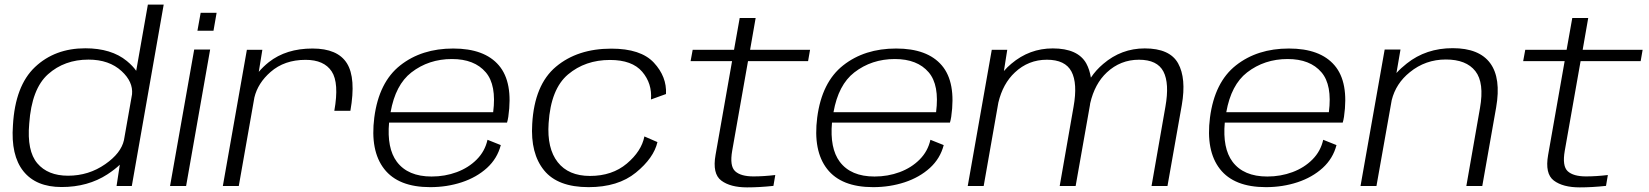

<svg xmlns="http://www.w3.org/2000/svg" viewBox="-20 -805 7136 831"><path d="M484.5 0 498.5 -92Q477 -71.5 445 -50.5Q360.5 4.5 246.5 4.5Q136 4.5 81.2 -64Q26.5 -132.5 36 -262.5Q45.5 -433.5 131.5 -514.8Q217.5 -596 349 -596Q462 -596 529 -541Q555 -519.5 569.5 -498.5L620 -785H688.5L550.5 0ZM516.5 -198.5 551.5 -397Q556.5 -451 506.5 -497Q452.5 -547 363 -547Q259 -547 188 -483.8Q117 -420.5 106.5 -270Q96 -152 141.5 -98.2Q187 -44.5 274.5 -44.5Q364 -44.5 435.5 -94.5Q504 -142 516.5 -198.5Z M716 0 820.5 -590.5H889.5L785.5 0ZM848.5 -749.5H917.5L904 -672H834.5Z M1427 -325.5Q1448.5 -446 1415.5 -496Q1382.5 -546 1302.5 -546Q1211 -546 1151 -493.5Q1096 -445.5 1081 -383L1013.5 0H944.5L1048.5 -589.5H1115.5L1100 -494Q1118.5 -516 1143.5 -536Q1218.5 -595 1332.5 -595Q1441.5 -595 1481.5 -531Q1521.5 -467 1496.5 -325.5Z M1842 5Q1704 5 1642.8 -73.8Q1581.5 -152.5 1600 -296.5Q1620 -449.5 1712.5 -522.2Q1805 -595 1941.5 -595Q2077 -595 2139.2 -522Q2201.5 -449 2180 -299.5Q2177.5 -284 2174.5 -274.5H1664Q1654 -163.5 1697.5 -105Q1745.5 -41 1848 -41Q1906 -41 1957 -60Q2008 -79 2043.5 -114.8Q2079 -150.5 2090 -200L2147.5 -177Q2132.5 -119 2087.8 -78.2Q2043 -37.5 1978.8 -16.2Q1914.5 5 1842 5ZM1670.5 -319.5H2114.5Q2129.5 -437 2082.5 -492Q2033.5 -549.5 1936 -549.5Q1835.5 -549.5 1760.5 -491.5Q1691.5 -438 1670.5 -319.5Z M2527.5 5Q2394 5 2334.8 -67.8Q2275.5 -140.5 2283.5 -268.5Q2293 -438 2386.2 -516.2Q2479.5 -594.5 2626 -594.5Q2753.5 -594.5 2810 -533.8Q2866.5 -473 2862.5 -398L2797.5 -374.5Q2803 -443.5 2759.5 -494.5Q2716 -545.5 2620 -545.5Q2513 -545.5 2438.5 -482.8Q2364 -420 2354.5 -272Q2347 -163 2393.8 -103.2Q2440.5 -43.5 2533.5 -43.5Q2629.5 -43.5 2693 -97Q2756.5 -150.5 2769 -214.5L2825.5 -190Q2809.5 -121 2732.2 -58Q2655 5 2527.5 5Z M3213.5 6Q3141 6 3101.8 -23.5Q3062.5 -53 3077 -134.5L3148.5 -540.5H2969L2978 -589.5H3157L3181.5 -727H3250.5L3226.5 -589.5H3486L3477.5 -540.5H3217.5L3149 -152.5Q3137.5 -86.5 3161.8 -64Q3186 -41.5 3241 -41.5Q3285 -41.5 3335.5 -47.5L3327.5 -0.5Q3266.5 6 3213.5 6Z M3759 5Q3621 5 3559.8 -73.8Q3498.5 -152.5 3517 -296.5Q3537 -449.5 3629.5 -522.2Q3722 -595 3858.5 -595Q3994 -595 4056.2 -522Q4118.5 -449 4097 -299.5Q4094.5 -284 4091.5 -274.5H3581Q3571 -163.5 3614.5 -105Q3662.5 -41 3765 -41Q3823 -41 3874 -60Q3925 -79 3960.5 -114.8Q3996 -150.5 4007 -200L4064.5 -177Q4049.5 -119 4004.8 -78.2Q3960 -37.5 3895.8 -16.2Q3831.5 5 3759 5ZM3587.5 -319.5H4031.5Q4046.5 -437 3999.5 -492Q3950.5 -549.5 3853 -549.5Q3752.5 -549.5 3677.5 -491.5Q3608.5 -438 3587.5 -319.5Z M4168.5 0 4272.5 -589.5H4339.5L4325 -497.5Q4339.5 -514.5 4357 -529Q4435.5 -595.5 4536.5 -595.5Q4645 -595.5 4681.5 -530.5Q4696 -504 4701.5 -469Q4723.5 -502 4755 -528.5Q4833.5 -595.5 4934.5 -595.5Q5043 -595.5 5079 -530.8Q5115 -466 5095 -350.5L5033 0H4964L5024 -343Q5042 -444 5015.5 -495.2Q4989 -546.5 4909.5 -546.5Q4829.5 -546.5 4770.5 -491.5Q4718 -442.5 4698.5 -358Q4698 -354 4697.5 -350.5L4635.5 0H4566.5L4626.5 -343Q4644.5 -444 4617.5 -495.2Q4590.5 -546.5 4511 -546.5Q4431 -546.5 4372.5 -491.5Q4320.5 -443 4301 -361L4237.5 0Z M5459 5Q5321 5 5259.8 -73.8Q5198.5 -152.5 5217 -296.5Q5237 -449.5 5329.5 -522.2Q5422 -595 5558.5 -595Q5694 -595 5756.2 -522Q5818.5 -449 5797 -299.5Q5794.5 -284 5791.5 -274.5H5281Q5271 -163.5 5314.5 -105Q5362.5 -41 5465 -41Q5523 -41 5574 -60Q5625 -79 5660.5 -114.8Q5696 -150.5 5707 -200L5764.5 -177Q5749.5 -119 5704.8 -78.2Q5660 -37.5 5595.8 -16.2Q5531.5 5 5459 5ZM5287.5 -319.5H5731.5Q5746.5 -437 5699.5 -492Q5650.5 -549.5 5553 -549.5Q5452.5 -549.5 5377.5 -491.5Q5308.5 -438 5287.5 -319.5Z M5868.5 0 5973 -590.5H6041.5L6024 -489Q6043 -510 6068.5 -530Q6152 -596.5 6267.5 -596.5Q6382 -596.5 6429.8 -531.5Q6477.5 -466.5 6455.5 -340L6395.5 0H6326.5L6385.5 -337Q6405 -447 6365.5 -497.2Q6326 -547.5 6238 -547.5Q6149.5 -547.5 6082 -492.5Q6021.5 -444 6003.5 -371.5L5937.5 0Z M6817 6Q6744.5 6 6705.2 -23.5Q6666 -53 6680.5 -134.5L6752 -540.5H6572.5L6581.5 -589.5H6760.5L6785 -727H6854L6830 -589.5H7089.5L7081 -540.5H6821L6752.5 -152.5Q6741 -86.5 6765.2 -64Q6789.5 -41.5 6844.5 -41.5Q6888.5 -41.5 6939 -47.5L6931 -0.5Q6870 6 6817 6Z"/></svg>

Font: Anybody ExtraExpanded Light
Style: Italic
Weight: 300
Width: 8
Italic angle: -10°
Designer: Tyler Finck
Foundry: Etcetera Type Company
Version: Version 1.010; ttfautohint (v1.8.3) -l 8 -r 50 -G 200 -x 14 